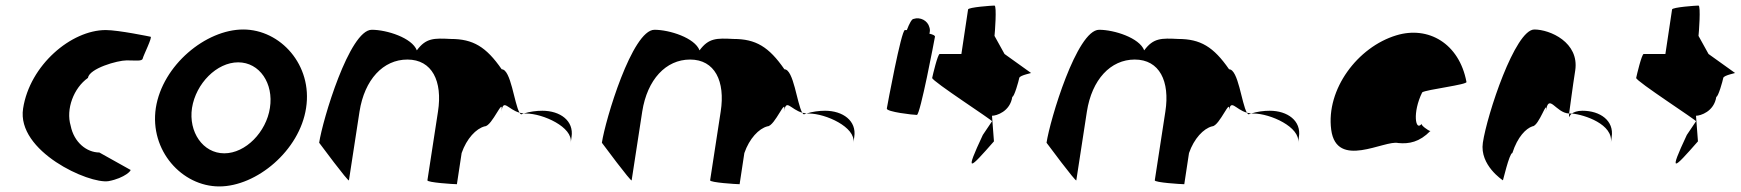

<svg xmlns="http://www.w3.org/2000/svg" viewBox="-20 -662 6256 690"><path d="M63 -272C39 -118 300 0 370 -11C429 -22 456 -52 448 -52L337 -114C292 -114 246 -150 234 -210C216 -270 245 -346 296 -382C301 -416 402 -445 435 -445C469 -445 491 -441 493 -452C495 -462 529 -530 521 -530C521 -530 406 -554 360 -554C236 -554 87 -428 63 -272Z M540 -274C517 -121 634 8 768 8C902 8 1057 -121 1080 -274C1104 -428 988 -556 854 -556C720 -556 564 -428 540 -274ZM670 -274C684 -362 759 -438 836 -438C913 -438 964 -362 950 -274C937 -188 863 -111 786 -111C709 -111 657 -188 670 -274Z M1127 -149C1127 -149 1233 -6 1234 -14L1272 -261C1290 -376 1357 -448 1444 -448C1533 -448 1571 -370 1554 -261L1516 -14C1515 -6 1611 0 1622 0L1639 -112C1657 -164 1691 -200 1722 -208C1749 -208 1791 -320 1782 -261C1789 -309 1805 -269 1847 -257C1828 -290 1816 -413 1783 -413C1727 -494 1680 -522 1600 -522C1540 -525 1511 -526 1478 -481C1461 -526 1370 -555 1316 -555C1236 -555 1139 -230 1127 -149ZM1847 -257C1849 -254 1851 -252 1853 -251L1862 -254ZM1862 -254H1871C1931 -254 2040 -205 2031 -149L2034 -170C2043 -228 1993 -264 1929 -264C1908 -264 1884 -261 1862 -254Z M2143 -149C2143 -149 2249 -6 2250 -14L2288 -261C2306 -376 2373 -448 2460 -448C2549 -448 2587 -370 2570 -261L2532 -14C2531 -6 2627 0 2638 0L2655 -112C2673 -164 2707 -200 2738 -208C2765 -208 2807 -320 2798 -261C2805 -309 2821 -269 2863 -257C2844 -290 2832 -413 2799 -413C2743 -494 2696 -522 2616 -522C2556 -525 2527 -526 2494 -481C2477 -526 2386 -555 2332 -555C2252 -555 2155 -230 2143 -149ZM2863 -257C2865 -254 2867 -252 2869 -251L2878 -254ZM2878 -254H2887C2947 -254 3056 -205 3047 -149L3050 -170C3059 -228 3009 -264 2945 -264C2924 -264 2900 -261 2878 -254Z M3167 -272C3165 -260 3262 -249 3275 -249C3287 -249 3338 -518 3340 -530C3341 -534 3333 -538 3320 -541C3322 -548 3323 -556 3320 -564C3314 -588 3287 -602 3263 -594C3257 -594 3248 -578 3239 -554H3232C3219 -554 3169 -284 3167 -272Z M3330 -382C3328 -371 3553 -226 3545 -226L3512 -177C3445 -34 3464 -54 3552 -154L3545 -246C3561 -246 3610 -261 3618 -314C3625 -314 3641 -371 3643 -382C3645 -392 3692 -400 3685 -400L3590 -468L3554 -533C3555 -540 3563 -642 3554 -642C3545 -642 3460 -636 3459 -628L3435 -468H3357C3350 -468 3332 -392 3330 -382Z M3741 -149C3741 -149 3847 -6 3848 -14L3886 -261C3904 -376 3971 -448 4058 -448C4147 -448 4185 -370 4168 -261L4130 -14C4129 -6 4225 0 4236 0L4253 -112C4271 -164 4305 -200 4336 -208C4363 -208 4405 -320 4396 -261C4403 -309 4419 -269 4461 -257C4442 -290 4430 -413 4397 -413C4341 -494 4294 -522 4214 -522C4154 -525 4125 -526 4092 -481C4075 -526 3984 -555 3930 -555C3850 -555 3753 -230 3741 -149ZM4461 -257C4463 -254 4465 -252 4467 -251L4476 -254ZM4476 -254H4485C4545 -254 4654 -205 4645 -149L4648 -170C4657 -228 4607 -264 4543 -264C4522 -264 4498 -261 4476 -254Z M4764 -196C4783 -52 4956 -160 5005 -148C5044 -144 5082 -152 5120 -191C5112 -193 5086 -212 5089 -217C5067 -188 5055 -257 5091 -330C5103 -340 5258 -358 5250 -368C5224 -506 5113 -570 4998 -535C4859 -493 4745 -341 4764 -196ZM5089 -218V-217ZM5121 -192 5120 -191C5122 -191 5122 -191 5121 -190Z M5309 -149C5297 -68 5381 -14 5381 -14C5380 -6 5404 -112 5415 -112C5434 -171 5464 -200 5487 -208C5511 -208 5543 -314 5535 -261C5546 -331 5570 -256 5619 -254C5623 -281 5631 -346 5641 -409C5656 -510 5550 -556 5494 -556C5425 -556 5324 -250 5309 -149ZM5619 -254C5619 -246 5618 -242 5619 -241C5618 -237 5619 -246 5629 -254ZM5629 -254C5674 -250 5779 -215 5769 -149L5772 -170C5781 -228 5731 -264 5667 -264C5648 -264 5636 -259 5629 -254Z M5860 -382C5858 -371 6083 -226 6075 -226L6042 -177C5975 -34 5994 -54 6082 -154L6075 -246C6091 -246 6140 -261 6148 -314C6155 -314 6171 -371 6173 -382C6175 -392 6222 -400 6215 -400L6120 -468L6084 -533C6085 -540 6093 -642 6084 -642C6075 -642 5990 -636 5989 -628L5965 -468H5887C5880 -468 5862 -392 5860 -382Z"/></svg>

Font: Ampere
Style: SCCndIta
Weight: 400
Version: Version 1